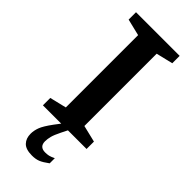

<svg xmlns="http://www.w3.org/2000/svg" viewBox="-296 -752 1031 1031"><g transform="rotate(45 219.0 -237.0)"><path d="M225.5 36Q208.5 70 203.2 90.5Q198 111 198 128.5Q198 170.5 241 170.5Q255.5 170.5 267.8 167.8Q280 165 299.5 155.5V194.5Q270 216.5 250 224.5Q230 232.5 202.5 232.5Q155.5 232.5 135 211.2Q114.5 190 114.5 154.5Q114.5 130.5 124 104.8Q133.5 79 167.5 33L192.5 0H53.5V-56L148.5 -79V-628L53.5 -651V-707H385V-651L289.5 -628V-79L385 -56V0H243.5Z"/></g></svg>

Font: Newsreader 6pt Medium
Style: Regular
Weight: 500
Designer: Hugues Gentile
Foundry: Production Type
Version: Version 1.003; ttfautohint (v1.8.3)